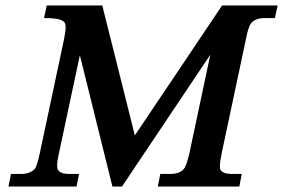

<svg xmlns="http://www.w3.org/2000/svg" viewBox="-20 -682 1035 702"><path d="M391 0 272 -480 196 -124Q190 -97 189.5 -88Q189 -79 189 -77Q189 -65 192 -61Q201 -46 233 -46H269L260 0H11L20 -46H57Q89 -46 107 -64Q112 -71 116.5 -86Q121 -101 126 -124L214 -538Q220 -568 220 -583Q220 -589 219 -593Q217 -604 200 -610Q183 -616 141 -616L151 -662H354L473 -187Q552 -305 633 -425Q714 -545 792 -662H995L985 -616H948Q915 -616 899 -598Q888 -586 879 -538L791 -124Q784 -90 784 -74Q784 -65 786 -61Q796 -46 827 -46H864L855 0H557L566 -46H602Q636 -46 651 -63Q662 -75 673 -124L749 -482L426 0Z"/></svg>

Font: New Athena Unicode
Style: Bold Italic
Weight: 700
Designer: J. Rusten 1997; rev. by R. Hancock 2001, 2002, rev. by D. Mastronarde 2002-2021
Foundry: Society for Classical Studies (formerly American Philological Association)
Version: Version 5.008